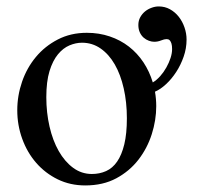

<svg xmlns="http://www.w3.org/2000/svg" viewBox="-20 -562 635 597"><path d="M473.6 -542Q492.7 -542 508.5 -533.2Q524.4 -524.4 535.9 -509.8Q547.4 -495.1 553.7 -476.6Q560.1 -458 560.1 -439Q560.1 -411.6 551 -385.7Q542 -359.9 527.8 -338.1Q513.7 -316.4 496.3 -300.3Q479 -284.2 461.9 -276.9Q463.9 -265.6 464.8 -254.4Q465.8 -243.2 465.8 -231.9Q465.8 -188.5 451.9 -144.8Q438 -101.1 410.4 -65.4Q382.8 -29.8 341.6 -7.6Q300.3 14.6 245.1 14.6Q198.2 14.6 159.4 -4.4Q120.6 -23.4 92.5 -55.7Q64.5 -87.9 49.1 -130.4Q33.7 -172.9 33.7 -219.2Q33.7 -264.6 48.6 -307.9Q63.5 -351.1 91.6 -384.8Q119.6 -418.5 159.7 -439.2Q199.7 -460 250 -460Q288.1 -460 321.3 -448.7Q354.5 -437.5 380.9 -417Q407.2 -396.5 426 -368.2Q444.8 -339.8 455.1 -305.7Q467.3 -313 478.3 -325.4Q489.3 -337.9 497.3 -352.3Q505.4 -366.7 510.3 -381.6Q515.1 -396.5 515.1 -409.2Q515.1 -419.9 513.2 -426.3Q511.2 -432.6 508.5 -435.8Q505.9 -439 502.9 -439.7Q500 -440.4 497.6 -440.4Q491.2 -440.4 481 -436.3Q470.7 -432.1 459.5 -432.1Q451.7 -432.1 442.9 -435.3Q434.1 -438.5 426.8 -444.8Q419.4 -451.2 414.8 -461.2Q410.2 -471.2 410.2 -484.4Q410.2 -497.6 416 -508.3Q421.9 -519 430.9 -526.4Q439.9 -533.7 451.2 -537.8Q462.4 -542 473.6 -542ZM374.5 -194.3Q374.5 -244.1 364.7 -287.1Q355 -330.1 336.9 -361.6Q318.8 -393.1 293 -411.1Q267.1 -429.2 234.9 -429.2Q215.8 -429.2 196 -420.9Q176.3 -412.6 160.2 -393.1Q144 -373.5 134 -341.1Q124 -308.6 124 -259.8Q124 -211.9 134 -168.5Q144 -125 162.6 -92.3Q181.2 -59.6 207.3 -40.3Q233.4 -21 265.6 -21Q289.6 -21 309.8 -30Q330.1 -39.1 344.2 -59.6Q358.4 -80.1 366.5 -113.3Q374.5 -146.5 374.5 -194.3Z"/></svg>

Font: Tai Heritage Pro
Style: Regular
Weight: 400
Designer: Faah Baccam, Walt Agee, Victor Gaultney, Annie Olsen
Foundry: SIL International
Version: Version 2.600